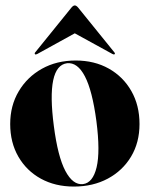

<svg xmlns="http://www.w3.org/2000/svg" viewBox="-20 -676 550 706"><path d="M258.5 -453.5Q327 -453.5 380 -423.8Q433 -394 463 -341.2Q493 -288.5 493 -220Q493 -152 462 -100.2Q431 -48.5 376.5 -19.2Q322 10 251.5 10Q183 10 130.2 -19Q77.5 -48 47.5 -100Q17.5 -152 17.5 -220Q17.5 -287.5 48.8 -340.2Q80 -393 134.2 -423.2Q188.5 -453.5 258.5 -453.5ZM285 1Q321.5 -3.5 335.2 -60.8Q349 -118 334.5 -230.5Q319.5 -343 292.2 -395.2Q265 -447.5 226.5 -443.5Q149 -433.5 178 -212.5Q192.5 -100.5 220.2 -47.8Q248 5 285 1ZM117 -477.5Q111 -474.5 109 -476.5Q106 -479.5 109.5 -483.5L243 -648.5Q249.5 -656 255 -656Q260.5 -656 267 -648.5L400.5 -483.5Q404.5 -479 401 -476.5Q399.5 -474.5 393.5 -477.5L255 -553.5Z"/></svg>

Font: Fraunces 144pt
Style: Bold
Weight: 700
Version: Version 1.000;[b76b70a41]